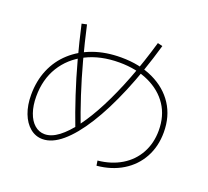

<svg xmlns="http://www.w3.org/2000/svg" viewBox="-139 -976 1278 1181"><g transform="rotate(20 500.0 -386.0)"><path d="M599 1Q687 -8 752.5 -47.5Q818 -87 854 -152.5Q890 -218 890 -301Q890 -396 844.5 -465Q799 -534 715.5 -573Q632 -612 520 -612Q397 -612 304.5 -565.5Q212 -519 161 -436Q110 -353 110 -241Q110 -182 126 -136Q142 -90 171 -65Q200 -40 237 -40Q281 -40 328 -75.5Q375 -111 424 -177.5Q473 -244 521.5 -338Q570 -432 615.5 -549.5Q661 -667 701 -805L733 -797Q681 -617 620 -471.5Q559 -326 493.5 -222Q428 -118 362.5 -62.5Q297 -7 235 -7Q189 -7 153 -37Q117 -67 97 -119.5Q77 -172 77 -240Q77 -331 108.5 -405.5Q140 -480 199 -533.5Q258 -587 339 -616Q420 -645 520 -645Q641 -645 732 -602Q823 -559 873 -482Q923 -405 923 -301Q923 -209 883.5 -136.5Q844 -64 772 -20Q700 24 604 33ZM404 -136Q368 -230 335 -330.5Q302 -431 273 -538Q244 -645 219 -757L252 -764Q277 -652 305.5 -546Q334 -440 366.5 -340.5Q399 -241 435 -147Z"/></g></svg>

Font: M PLUS 1 ExtraLight
Style: Regular
Weight: 250
Version: Version 1.001